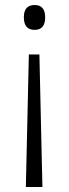

<svg xmlns="http://www.w3.org/2000/svg" viewBox="-20 -558 274 765"><path d="M160 -489Q160 -439 118 -439Q75 -439 75 -489Q75 -538 118 -538Q160 -538 160 -489ZM95 -341H137L149 187H83Z"/></svg>

Font: Noto Sans Myanmar SemiCondensed Light
Style: Regular
Weight: 300
Width: 4
Designer: Monotype Design Team
Foundry: Monotype Imaging Inc.
Version: Version 2.107; ttfautohint (v1.8.4.7-5d5b)